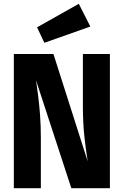

<svg xmlns="http://www.w3.org/2000/svg" viewBox="-20 -997 655 1017"><path d="M357.9 0 170.8 -571.8Q175.4 -541.5 181.5 -494.1Q187.7 -446.7 192.1 -388.7Q196.4 -330.8 196.4 -268.2V0H53.3V-710.8H263.1L444.6 -142.1Q436.4 -190.8 427.7 -266.7Q419 -342.6 419 -438.5V-710.8H562.1V0ZM397.4 -976.9 458.5 -856.4 214.9 -770.3 176.4 -852.3Z"/></svg>

Font: Fira Code
Style: Bold
Weight: 700
Monospace: yes
Designer: Carrois Corporate, Edenspiekermann AG, Nikita Prokopov
Foundry: Carrois Corporate, Edenspiekermann AG, Nikita Prokopov
Version: Version 6.000; ttfautohint (v1.8.2) -l 8 -r 50 -G 200 -x 14 